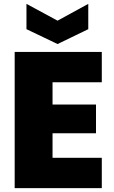

<svg xmlns="http://www.w3.org/2000/svg" viewBox="-20 -974 588 994"><path d="M507 -705H56V0H507V-157H252V-284H477V-433H252V-548H507ZM278 -867 117 -954V-823L278 -746L437 -823V-954Z"/></svg>

Font: SVN-Poppins ExtraBold
Style: Regular
Weight: 800
Designer: Ninad Kale (Devanagari), Jonny Pinhorn (Latin)
Foundry: Indian Type Foundry
Version: Version 3.002 2017; ttfautohint (v1.8.3)